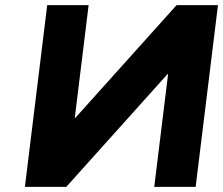

<svg xmlns="http://www.w3.org/2000/svg" viewBox="-20 -722 861 741"><path d="M628.7 -436.1H626.7L235.9 -0.9H76.1L162.2 -702.1H322L268.6 -266.9H270.6L661.4 -702.1H821.2L735.1 -0.9H575.3Z"/></svg>

Font: Hussar
Style: BdSuprExtOblOne
Weight: 700
Foundry: Cannot Into Space Fonts
Version: Version 2.00